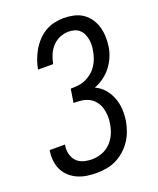

<svg xmlns="http://www.w3.org/2000/svg" viewBox="-140 -827 754 919"><g transform="rotate(-20 237.5 -367.5)"><path d="M193 8Q168 8 144 4.5Q120 1 98 -8.5Q76 -18 58 -34Q40 -50 29.5 -71Q19 -92 16 -117Q13 -142 17 -167L18 -172H95V-169Q91 -147 96 -125.5Q101 -104 115 -88.5Q129 -73 150.5 -67Q172 -61 194 -61Q219 -61 244 -70Q269 -79 288 -98Q307 -117 317.5 -141Q328 -165 332 -190Q336 -211 335 -231.5Q334 -252 328.5 -271Q323 -290 311 -305.5Q299 -321 281.5 -330.5Q264 -340 243.5 -342.5Q223 -345 202 -345L213 -414Q232 -414 251 -416Q270 -418 287.5 -425.5Q305 -433 321 -446Q337 -459 348 -475.5Q359 -492 365.5 -510Q372 -528 375 -547Q378 -562 378.5 -577Q379 -592 376 -606.5Q373 -621 367 -634Q361 -647 350 -656.5Q339 -666 325 -670Q311 -674 295 -674Q273 -674 250.5 -664.5Q228 -655 212 -637Q196 -619 187 -597Q178 -575 174 -553H97Q101 -576 109.5 -599.5Q118 -623 130.5 -645Q143 -667 161 -686.5Q179 -706 201 -719Q223 -732 247.5 -737.5Q272 -743 296 -743Q322 -743 347 -737.5Q372 -732 392 -718.5Q412 -705 426 -685Q440 -665 447 -641Q454 -617 455 -591.5Q456 -566 452 -539Q448 -514 437.5 -489.5Q427 -465 410.5 -443.5Q394 -422 371.5 -405.5Q349 -389 323 -379Q350 -367 369 -345Q388 -323 398.5 -296Q409 -269 411 -238.5Q413 -208 408 -177Q404 -153 395 -128.5Q386 -104 371.5 -82Q357 -60 336.5 -42Q316 -24 292.5 -12.5Q269 -1 243.5 3.5Q218 8 193 8Z"/></g></svg>

Font: Iosevka QP
Style: Italic
Weight: 400
Italic angle: -9°
Designer: Belleve Invis
Foundry: Belleve Invis
Version: Version 20.0.0; ttfautohint (v1.8.4)